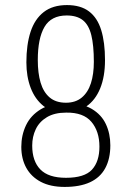

<svg xmlns="http://www.w3.org/2000/svg" viewBox="-20 -727 519 757"><path d="M232 -283Q184 -283 151 -309.5Q118 -336 101 -380.5Q84 -425 84 -481Q84 -551 100.5 -601.5Q117 -652 152.5 -679.5Q188 -707 244 -707Q298 -707 331 -682Q364 -657 379 -608.5Q394 -560 394 -490Q394 -425 375 -378.5Q356 -332 320.5 -307.5Q285 -283 232 -283ZM235 10Q179 10 141 -10Q103 -30 83.5 -65.5Q64 -101 64 -148Q64 -194 82.5 -233Q101 -272 140.5 -296Q180 -320 243 -320Q304 -320 342 -297.5Q380 -275 397.5 -237.5Q415 -200 415 -154Q415 -101 395 -64Q375 -27 335 -8.5Q295 10 235 10ZM240 -26Q313 -26 342.5 -58Q372 -90 372 -149Q372 -209 340.5 -246.5Q309 -284 241 -283Q195 -283 165 -265Q135 -247 121 -217.5Q107 -188 107 -153Q107 -92 139 -59Q171 -26 240 -26ZM240 -322Q278 -322 302.5 -342.5Q327 -363 338.5 -399Q350 -435 350 -483Q350 -548 340 -588.5Q330 -629 306.5 -647.5Q283 -666 243 -666Q182 -666 155.5 -621Q129 -576 129 -490Q129 -439 140 -401.5Q151 -364 175.5 -343Q200 -322 240 -322Z"/></svg>

Font: Truculenta ExtraLight
Style: Regular
Weight: 250
Version: Version 1.002